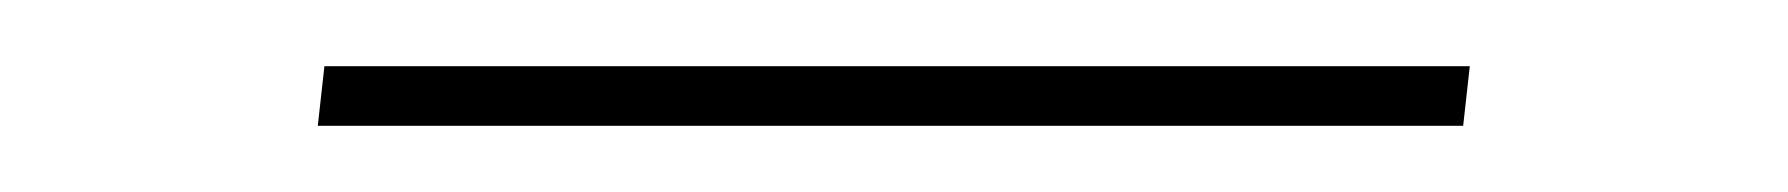

<svg xmlns="http://www.w3.org/2000/svg" viewBox="-20 -369 540 58"><path d="M76 -331 78 -349H424L422 -331Z"/></svg>

Font: Iosevka Curly Slab Thin
Style: Italic
Weight: 100
Italic angle: -9°
Monospace: yes
Designer: Belleve Invis
Foundry: Belleve Invis
Version: Version 22.1.2; ttfautohint (v1.8.4)